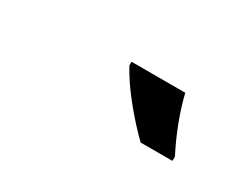

<svg xmlns="http://www.w3.org/2000/svg" viewBox="-30 -921 614 470"><g transform="rotate(30 277.0 -686.0)"><path d="M456.1 -606V-618.2C430.3 -668.6 411.6 -717.9 399.9 -766.1H248V-755.9C259.8 -733.4 276.6 -708.4 298.6 -680.9C320.6 -653.4 343.1 -628.4 366.2 -606Z"/></g></svg>

Font: OpenSans
Style: Bold Italic
Weight: 700
Italic angle: -12°
Foundry: Ascender Corporation
Version: Version 1.10; ttfautohint (v1.2) -l 8 -r 50 -G 200 -x 14 -D 